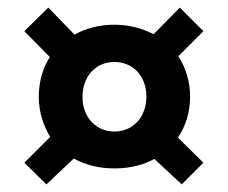

<svg xmlns="http://www.w3.org/2000/svg" viewBox="-20 -592 600 505"><path d="M107 -572 44 -510 111 -442C92 -412 82 -376 82 -338C82 -299 93 -263 112 -232L44 -164L102 -107L174 -175C203 -159 239 -149 281 -149C322 -149 357 -158 386 -174L458 -107L515 -164L448 -230C469 -261 480 -298 480 -338C480 -376 469 -414 449 -444L515 -510L453 -572L384 -502C355 -517 321 -527 281 -527C240 -527 205 -517 176 -501ZM197 -337C197 -393 233 -429 281 -429C329 -429 365 -393 365 -338C365 -283 329 -246 281 -246C233 -246 197 -283 197 -337Z"/></svg>

Font: Raleway
Style: ExtraBold
Weight: 800
Designer: Matt McInerney, Pablo Impallari, Rodrigo Fuenzalida
Foundry: Matt McInerney, Pablo Impallari, Rodrigo Fuenzalida
Version: Version 3.000